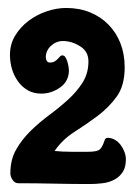

<svg xmlns="http://www.w3.org/2000/svg" viewBox="-20 -731 340 482"><path d="M146 -711Q179 -711 206 -700Q233 -689 252.5 -669Q272 -649 282.5 -622Q293 -595 293 -562Q293 -516 273 -488.5Q253 -461 225 -440Q197 -419 167 -400Q137 -381 117 -352Q138 -350 159 -350Q180 -350 201 -350Q221 -350 228.5 -354.5Q236 -359 242 -377Q244 -385 250 -385Q260 -385 268.5 -380Q277 -375 283 -367Q289 -359 292.5 -349.5Q296 -340 296 -331Q296 -311 288 -299Q280 -287 267 -280Q254 -273 237.5 -271Q221 -269 205 -269Q160 -269 115.5 -270Q71 -271 26 -271Q17 -271 11.5 -279.5Q6 -288 6 -296Q6 -330 20.5 -355.5Q35 -381 57 -402.5Q79 -424 104 -442.5Q129 -461 151 -481Q173 -501 187.5 -524Q202 -547 202 -577Q202 -602 181 -615Q160 -628 138 -628Q121 -628 108 -616Q95 -604 95 -587Q95 -582 97.5 -578Q100 -574 105 -574Q113 -574 117.5 -577Q122 -580 125 -583Q128 -586 130.5 -589Q133 -592 137 -592Q141 -592 144 -587.5Q147 -583 149 -576.5Q151 -570 152 -564Q153 -558 153 -555Q153 -527 131 -511.5Q109 -496 84 -496Q64 -496 49.5 -504.5Q35 -513 25 -527Q15 -541 10 -558Q5 -575 5 -593Q5 -620 18 -641.5Q31 -663 51.5 -678.5Q72 -694 97 -702.5Q122 -711 146 -711Z"/></svg>

Font: Gloria
Style: Regular
Weight: 400
Designer: Peter Wiegel
Foundry: Peter Wiegel
Version: Version 1.000